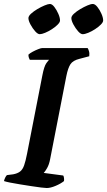

<svg xmlns="http://www.w3.org/2000/svg" viewBox="-30 -946 539 966"><path d="M205 0Q198 0 177 -2.5Q156 -5 127.5 -9.5Q99 -14 70.5 -18.5Q42 -23 20 -27.5Q-2 -32 -10 -35Q-8 -44 -3.5 -53Q1 -62 5 -65L36 -69Q58 -73 71 -83Q84 -93 91.5 -114.5Q99 -136 106 -172L183 -566Q192 -613 203.5 -628.5Q215 -644 217 -645H120Q118 -648 115.5 -655Q113 -662 113 -671Q120 -678 134 -685.5Q148 -693 162 -698.5Q176 -704 181 -704H411Q414 -700 417.5 -689Q421 -678 419 -663L370 -650Q337 -642 324.5 -623Q312 -604 304 -564L222 -144Q217 -118 207 -100.5Q197 -83 190 -76L288 -63Q291 -59 292 -50Q293 -41 292 -35Q276 -22 250 -11Q224 0 205 0ZM386 -774Q376 -774 363 -788.5Q350 -803 339.5 -822.5Q329 -842 329 -855Q329 -865 342 -877Q355 -889 373.5 -900Q392 -911 409.5 -918.5Q427 -926 437 -926Q448 -926 460 -911Q472 -896 480.5 -876.5Q489 -857 489 -843Q489 -834 477 -822Q465 -810 448 -799Q431 -788 414 -781Q397 -774 386 -774ZM170 -774Q160 -774 147 -788.5Q134 -803 123.5 -822.5Q113 -842 113 -855Q113 -865 126 -877Q139 -889 157.5 -900Q176 -911 194 -918.5Q212 -926 221 -926Q232 -926 243.5 -911Q255 -896 263.5 -876.5Q272 -857 272 -843Q272 -834 260 -822Q248 -810 231 -799Q214 -788 197 -781Q180 -774 170 -774Z"/></svg>

Font: Texturina Medium 12pt
Style: Bold Italic
Weight: 700
Italic angle: -11°
Version: Version 1.002